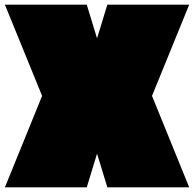

<svg xmlns="http://www.w3.org/2000/svg" viewBox="-20 -757 830 821"><path d="M395 -100 351 44H1L160 -347L1 -737H351L395 -593L439 -737H789L630 -347L789 44H439Z"/></svg>

Font: ChangwonDangamAsac Bold
Style: Regular
Weight: 700
Designer: Choi Chi-young, Lee Youngbeen, Kim Jungjin, Yoon Jihee, Han Dohee
Foundry: YoonDesign Inc.
Version: Version 1.010;Build 20210623